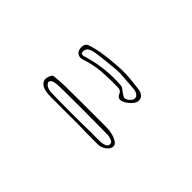

<svg xmlns="http://www.w3.org/2000/svg" viewBox="-90 -834 1180 1180"><g transform="rotate(-45 500.0 -243.5)"><path d="M300 -200Q300 -262 299.5 -324Q299 -386 300 -448Q300 -462 303.5 -480.5Q307 -499 314 -512Q318 -520 328.5 -528.5Q339 -537 349 -538Q357 -539 369.5 -536Q382 -533 392 -527Q402 -521 403 -512Q405 -491 407 -464Q409 -437 409 -417Q410 -330 410 -243Q410 -156 410 -68Q410 -50 407.5 -31Q405 -12 399 5Q395 16 384.5 34Q374 52 354 51Q338 50 325 36.5Q312 23 307 11Q303 3 300.5 -5.5Q298 -14 298 -23Q298 -45 298 -75Q298 -105 298.5 -133.5Q299 -162 299.5 -181Q300 -200 300 -200ZM726 -243Q727 -201 723 -165.5Q719 -130 715 -95Q712 -64 697.5 -49.5Q683 -35 660 -38Q645 -40 627 -56.5Q609 -73 597.5 -93.5Q586 -114 589 -129Q590 -135 595.5 -141Q601 -147 606 -149Q633 -159 633 -185Q635 -255 630 -323.5Q625 -392 602 -459Q595 -479 602.5 -494.5Q610 -510 623 -515Q640 -522 660.5 -519Q681 -516 688 -498Q696 -476 701.5 -452.5Q707 -429 711 -406Q715 -382 718 -351.5Q721 -321 723.5 -292Q726 -263 726 -243ZM383 -433Q383 -448 381.5 -463Q380 -478 376 -492Q375 -498 368.5 -504.5Q362 -511 356 -512Q351 -512 343.5 -506.5Q336 -501 333 -496Q321 -474 321 -453Q320 -407 319.5 -361.5Q319 -316 319 -269Q319 -229 319.5 -189.5Q320 -150 321 -110Q321 -88 320.5 -65Q320 -42 321 -19Q323 -5 328.5 10Q334 25 352 27Q365 27 371 16Q377 5 379.5 -6.5Q382 -18 382 -19Q383 -37 383 -76.5Q383 -116 383.5 -167Q384 -218 384 -270Q384 -322 383.5 -365.5Q383 -409 383 -433ZM686 -428Q684 -442 680 -455.5Q676 -469 668 -481Q664 -487 653 -491.5Q642 -496 633 -494Q621 -493 620 -483Q619 -473 623 -463Q625 -459 625.5 -455.5Q626 -452 627 -449Q665 -317 654 -179Q653 -169 643.5 -158Q634 -147 627 -136Q624 -130 619.5 -123.5Q615 -117 615 -111Q616 -95 630 -80.5Q644 -66 657 -64Q686 -64 694 -105Q694 -107 696 -126.5Q698 -146 699.5 -171.5Q701 -197 702.5 -216.5Q704 -236 704 -238Q704 -259 701 -292.5Q698 -326 694 -362Q690 -398 686 -428Z"/></g></svg>

Font: Shizuru
Style: Regular
Weight: 400
Version: Version 1.000